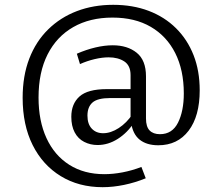

<svg xmlns="http://www.w3.org/2000/svg" viewBox="-20 -668 914 797"><path d="M406 109Q307 109 232 63Q157 17 115.5 -66Q74 -149 74 -262Q74 -353 101.5 -424.5Q129 -496 180 -546Q231 -596 299.5 -622Q368 -648 450 -648Q531 -648 597 -623Q663 -598 710.5 -551Q758 -504 783.5 -439Q809 -374 809 -293Q809 -186 763 -125.5Q717 -65 637 -65Q589 -65 560 -88Q531 -111 524 -160L536 -159Q509 -117 469 -91.5Q429 -66 385 -66Q355 -66 329.5 -79Q304 -92 290 -118.5Q276 -145 276 -183Q276 -237 310 -267.5Q344 -298 423 -298H533L522 -287V-356Q522 -396 496 -413Q470 -430 431 -430Q404 -430 372.5 -422.5Q341 -415 312 -402L299 -445Q338 -462 376 -471Q414 -480 448 -480Q509 -480 547.5 -449Q586 -418 586 -351V-176Q586 -142 601 -126.5Q616 -111 644 -111Q695 -111 719 -159Q743 -207 743 -280Q743 -377 707.5 -447.5Q672 -518 606 -556.5Q540 -595 447 -595Q353 -595 284 -555.5Q215 -516 177.5 -442Q140 -368 140 -263Q140 -166 173 -94.5Q206 -23 267.5 16Q329 55 413 55Q449 55 488.5 47.5Q528 40 567 25L585 72Q541 90 495 99.5Q449 109 406 109ZM408 -115Q440 -115 473 -136.5Q506 -158 530 -194L522 -169V-274L533 -261H438Q385 -261 364 -242.5Q343 -224 343 -188Q343 -153 361 -134Q379 -115 408 -115Z"/></svg>

Font: Pack4
Style: Regular
Weight: 400
Version: Version 2.002